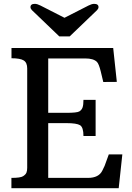

<svg xmlns="http://www.w3.org/2000/svg" viewBox="-20 -983 688 1003"><path d="M39.6 0ZM39.6 -53.7Q86.9 -53.7 100.6 -62.5Q114.3 -71.3 118.2 -81.3Q122.1 -91.3 122.1 -106V-625.5Q122.1 -655.8 104 -667.2Q85.9 -678.7 40 -678.7V-732.4H571.3L590.3 -555.2L519.5 -554.7L506.3 -609.9Q496.6 -649.4 486.3 -659.7Q468.3 -677.7 425.3 -677.7H231.9V-393.6H326.7Q381.8 -393.6 394.3 -400.9Q406.7 -408.2 411.4 -421.9Q416 -435.5 416 -461.4H479.5V-272.5H416Q416 -317.9 398.2 -328.9Q380.4 -339.8 326.7 -339.8H231.9V-53.7H439.5Q496.1 -53.7 514.6 -91.8Q520.5 -103.5 526.4 -116.2L548.3 -176.3H619.1L600.1 0H39.6ZM471.2 -962.9Q494.6 -962.9 494.6 -945.8Q494.6 -938 487.3 -930.2L344.2 -793H289.6L146.5 -930.2Q139.2 -938 139.2 -945.8Q139.2 -962.9 162.6 -962.9Q175.3 -962.4 191.4 -954.1L316.9 -890.1L442.4 -954.1Q458.5 -962.4 471.2 -962.9Z"/></svg>

Font: Arbutus Slab
Style: Regular
Weight: 400
Version: Version 1.002; ttfautohint (v0.92) -l 10 -r 16 -G 200 -x 7 -